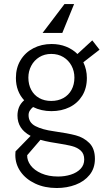

<svg xmlns="http://www.w3.org/2000/svg" viewBox="-20 -713 537 955"><path d="M348.6 -692.9 290 -549.3H191.9L300.8 -692.9ZM452.1 77.1Q452.1 124 425.8 156.7Q399.4 189.5 356.2 205.8Q313 222.2 262.2 222.2Q202.1 222.2 155.3 200.2Q108.4 178.2 82.3 140.9Q56.2 103.5 56.2 58.1Q56.2 46.9 57.1 40L132.3 -37.1Q66.9 -71.3 66.9 -138.2Q66.9 -159.7 74.2 -178.7Q81.5 -197.8 100.1 -214.4Q80.1 -235.8 69.6 -263.7Q59.1 -291.5 59.1 -325.2Q59.1 -375.5 82.3 -413.8Q105.5 -452.1 146 -473.1Q186.5 -494.1 236.8 -494.1Q275.9 -494.1 308.8 -481Q341.8 -467.8 365.2 -444.3L439 -512.2L475.1 -465.8L394.5 -403.3Q412.1 -366.7 412.1 -325.2Q412.1 -274.4 389.2 -237.1Q366.2 -199.7 326.2 -179.9Q286.1 -160.2 235.8 -160.2Q185.5 -160.2 144.5 -180.7Q133.8 -171.9 127.9 -162.1Q122.1 -152.3 122.1 -140.1Q122.1 -103.5 156.2 -85.7Q190.4 -67.9 248 -60.1Q317.4 -50.3 356.9 -39.8Q396.5 -29.3 424.3 -1.7Q452.1 25.9 452.1 77.1ZM121.1 -327.1Q121.1 -292.5 135.3 -266.1Q149.4 -239.7 175 -225.3Q200.7 -210.9 234.9 -210.9Q269 -210.9 295.2 -225.3Q321.3 -239.7 335.7 -266.1Q350.1 -292.5 350.1 -327.1Q350.1 -359.4 335.7 -386.2Q321.3 -413.1 295.2 -429Q269 -444.8 234.9 -444.8Q201.2 -444.8 175.3 -428.7Q149.4 -412.6 135.3 -385.5Q121.1 -358.4 121.1 -327.1ZM398.9 80.1Q398.9 51.8 381.6 36.1Q364.3 20.5 338.1 13.7Q312 6.8 264.6 -0.5L231.9 -5.9Q204.6 -10.7 181.2 -17.6L115.2 59.1Q114.3 85 132.3 109.4Q150.4 133.8 185.8 149.4Q221.2 165 269 165Q302.7 165 332.5 155.5Q362.3 146 380.6 127Q398.9 107.9 398.9 80.1Z"/></svg>

Font: Acari Sans Light
Style: Regular
Weight: 300
Designer: Alfredo Marco Pradil and Stefan Peev
Foundry: Hanken Design Co.
Version: Version 1.045;January 11, 2019;FontCreator 11.5.0.2425 64-bi